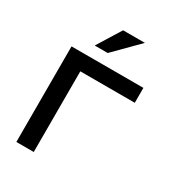

<svg xmlns="http://www.w3.org/2000/svg" viewBox="-167 -775 787 870"><g transform="rotate(30 226.5 -340.0)"><path d="M54 0H145V-422H430V-500H54ZM143 -556H211L334 -680H220Z"/></g></svg>

Font: LT Wave Alt
Style: Regular
Weight: 400
Designer: Daniel Lyons
Version: Version 2.5 (Glyphs App)